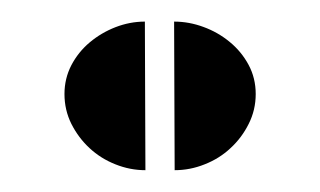

<svg xmlns="http://www.w3.org/2000/svg" viewBox="-20 -156 293 176"><path d="M139.6 -136.2Q153.3 -136.2 166.5 -131.3Q179.7 -126.5 190.4 -117.7Q201.2 -108.9 207.8 -96.7Q214.4 -84.5 214.4 -69.8Q214.4 -55.2 208 -42.5Q201.7 -29.8 191.4 -20.3Q181.2 -10.7 167.7 -5.4Q154.3 0 140.1 0ZM113.3 0Q99.1 0 85.7 -5.4Q72.3 -10.7 62 -20.3Q51.8 -29.8 45.4 -42.5Q39.1 -55.2 39.1 -69.8Q39.1 -84 45.4 -96.2Q51.8 -108.4 62.3 -117.2Q72.8 -126 85.9 -131.1Q99.1 -136.2 112.8 -136.2Z"/></svg>

Font: Isar CAT
Style: Regular
Weight: 400
Designer: Digitized by Peter Wiegel
Foundry: CAT-Fonts, Peter Wiegel
Version: Version 1.000; ttfautohint (v1.3)